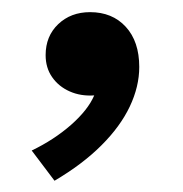

<svg xmlns="http://www.w3.org/2000/svg" viewBox="-20 -154 309 324"><path d="M72 151 33.5 100Q71 82 99.8 56.8Q128.5 31.5 139 7Q116 8.5 97.5 0.2Q79 -8 68 -23.8Q57 -39.5 57 -61Q57 -93 78.2 -113.2Q99.5 -133.5 132 -133.5Q169.5 -133.5 192.2 -108.8Q215 -84 215 -41Q215 -8 199 25.8Q183 59.5 151.2 91.2Q119.5 123 72 151Z"/></svg>

Font: Geologica Roman
Style: Regular
Weight: 400
Designer: Sindre Bremnes, Frode Helland
Foundry: Monokrom Skriftforlag AS
Version: Version 1.010;gftools[0.9.28]